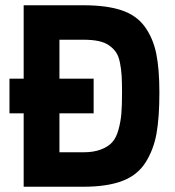

<svg xmlns="http://www.w3.org/2000/svg" viewBox="-20 -710 666 730"><path d="M16 -279V-411H70V-690H297Q385 -690 442 -671Q499 -652 530.5 -608.5Q562 -565 574 -506.5Q586 -448 586 -358Q586 -263 575 -202Q564 -141 533.5 -92.5Q503 -44 445 -22Q387 0 297 0H70V-279ZM444 -358Q444 -397 442.5 -422Q441 -447 436 -472Q431 -497 421 -511.5Q411 -526 394.5 -537.5Q378 -549 354 -554Q330 -559 297 -559H206V-411H336V-279H206V-131H297Q336 -131 363.5 -141.5Q391 -152 406.5 -169Q422 -186 430.5 -217Q439 -248 441.5 -279Q444 -310 444 -358Z"/></svg>

Font: TypoPRO Titillium Text
Style: 999 wt
Weight: 900
Designer: Accademia di Belle Arti di Urbino and others
Foundry: Accademia di Belle Arti di Urbino and others.
Version: Version 25.000